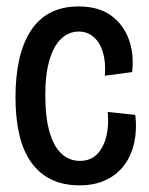

<svg xmlns="http://www.w3.org/2000/svg" viewBox="-20 -554 454 586"><path d="M222.7 11.7Q172.7 11.7 135.8 -6.5Q99 -24.7 74.5 -59.5Q50 -94.3 38.7 -144.3Q27.3 -194.3 27.3 -257.3Q27.3 -321.3 38.7 -372.2Q50 -423 73.7 -459.7Q97.3 -496.3 133.7 -515.3Q170 -534.3 220 -534.3Q280.3 -534.3 318.2 -507.2Q356 -480 372.8 -434.8Q389.7 -389.7 383.3 -334L300 -323Q303.3 -364 294.2 -394.2Q285 -424.3 266 -441Q247 -457.7 219.3 -457.7Q198.3 -457.7 179.7 -446Q161 -434.3 147.3 -410.7Q133.7 -387 126 -351Q118.3 -315 118.3 -264.3Q118.3 -195.3 131.3 -150.7Q144.3 -106 168.2 -84.5Q192 -63 223.7 -63Q256.7 -63 276.7 -83.8Q296.7 -104.7 304.7 -138.5Q312.7 -172.3 308.7 -212.3L393 -203.3Q398.3 -158.3 389.8 -119Q381.3 -79.7 359.5 -50.3Q337.7 -21 303.3 -4.7Q269 11.7 222.7 11.7Z"/></svg>

Font: Bricolage Grotesque 96pt ExtraBold SemiCondensed
Style: Regular
Weight: 800
Width: 4
Version: Version 1.001;gftools[0.9.33.dev8+g029e19f]